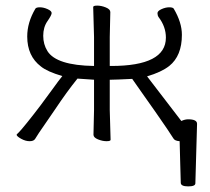

<svg xmlns="http://www.w3.org/2000/svg" viewBox="-20 -498 749 684"><path d="M626 -67Q639 -73 650 -73Q682 -73 682 -57V-56L676 155Q676 166 650.5 166Q625 166 624 154Q623 131 622 82.5Q621 34 620 5Q603 4 598 -4.5Q593 -13 575 -39.5Q557 -66 534 -99Q511 -132 488.5 -163.5Q466 -195 451 -217Q391 -214 376 -214H371V-106L374 0Q374 5 359.5 5Q345 5 329 -1.5Q313 -8 313 -18L315 -106V-214L256 -218Q218 -171 176 -108L119 -25L105 -3Q100 5 85.5 5Q71 5 55.5 -3.5Q40 -12 39 -18Q40 -20 46.5 -26Q53 -32 76 -60.5Q99 -89 124 -122Q149 -155 169 -183Q189 -211 202 -227Q148 -243 126 -261Q77 -298 77 -368Q77 -418 106 -467Q109 -472 122 -472Q135 -472 149.5 -465.5Q164 -459 164 -451.5Q164 -444 149 -422.5Q134 -401 134 -370.5Q134 -340 149 -316Q181 -265 315 -263V-366L312 -473Q312 -478 326.5 -478Q341 -478 357 -471.5Q373 -465 373 -455L371 -366V-263H376Q571 -263 571 -364Q571 -403 545 -437Q541 -443 541 -451Q541 -459 555.5 -465.5Q570 -472 583 -472Q596 -472 599 -467Q628 -418 628 -374Q628 -299 583 -263Q555 -241 504 -226Z"/></svg>

Font: LXGW WenKai Lite Light
Style: Regular
Weight: 300
Designer: LXGW / Fontworks Inc.
Foundry: LXGW / Fontworks Inc.
Version: Version 1.511; March 25, 2025